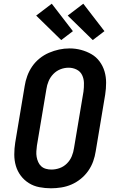

<svg xmlns="http://www.w3.org/2000/svg" viewBox="-20 -1007 640 1035"><path d="M255 8Q223 8 192 2Q161 -4 135.5 -20Q110 -36 92 -60Q74 -84 65.5 -113Q57 -142 57 -174Q57 -206 62 -238L113 -543Q117 -570 127 -597.5Q137 -625 153.5 -649Q170 -673 193.5 -692Q217 -711 244 -722.5Q271 -734 298.5 -740Q326 -746 355 -746Q387 -746 417 -738Q447 -730 473 -715Q499 -700 517 -675.5Q535 -651 543.5 -622Q552 -593 552 -561Q552 -529 547 -497L496 -192Q492 -165 482.5 -138Q473 -111 456 -86.5Q439 -62 415.5 -43Q392 -24 365.5 -12.5Q339 -1 310.5 3.5Q282 8 255 8ZM257 -93Q280 -93 302 -101Q324 -109 341 -126Q358 -143 367 -165Q376 -187 379 -209L430 -513Q433 -536 432.5 -559.5Q432 -583 422.5 -602.5Q413 -622 393 -632Q373 -642 350 -642Q327 -642 305.5 -633.5Q284 -625 267.5 -608Q251 -591 242 -569.5Q233 -548 230 -526L179 -222Q177 -207 176 -191.5Q175 -176 177.5 -161.5Q180 -147 186 -133.5Q192 -120 202.5 -110.5Q213 -101 227.5 -97Q242 -93 257 -93ZM480 -791 345 -923 429 -987 543 -839ZM310 -791 175 -923 259 -987 373 -839Z"/></svg>

Font: Iosevka Etoile Oblique
Style: Bold
Weight: 700
Italic angle: -9°
Designer: Belleve Invis
Foundry: Belleve Invis
Version: Version 15.5.2; ttfautohint (v1.8.4)